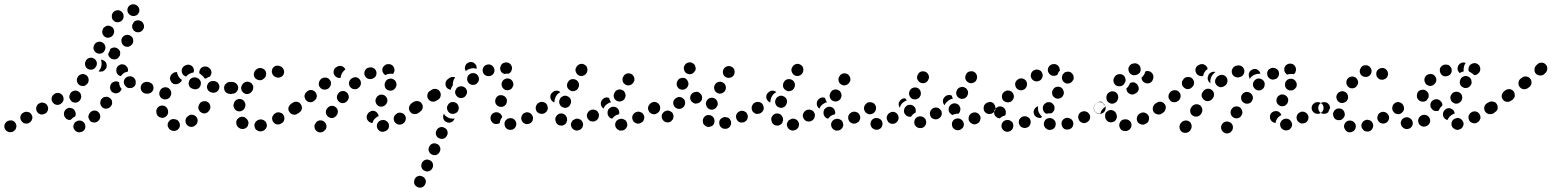

<svg xmlns="http://www.w3.org/2000/svg" viewBox="-47 -582 7257 898"><path d="M352 6Q352 1 349 -4Q347 -9 342 -12Q338 -16 333 -17Q328 -19 322 -18Q322 -18 322 -18Q317 -18 312 -15Q307 -13 303 -9Q300 -5 298 0Q296 6 296 11Q297 22 306 30Q314 37 326 37Q327 37 328 36Q340 35 347 26Q354 17 352 6ZM28 17Q30 12 30 6Q29 1 27 -4Q22 -14 11 -18Q0 -21 -10 -16H-11Q-22 -10 -25 0Q-29 11 -24 21Q-21 26 -17 30Q-13 33 -8 35Q-2 37 3 36Q9 36 13 34L15 33Q19 30 23 26Q27 22 28 17ZM101 -45Q98 -50 94 -54Q90 -57 84 -58Q79 -60 74 -59Q68 -59 64 -56L62 -55Q52 -50 49 -39Q46 -28 52 -18Q55 -13 59 -10Q63 -6 68 -5Q74 -3 79 -4Q85 -5 89 -7L90 -8Q100 -14 103 -24Q107 -35 101 -45ZM422 -37Q422 -43 420 -48Q418 -53 414 -57Q406 -65 395 -65Q384 -65 376 -57L375 -56Q371 -52 369 -47Q367 -42 366 -37Q366 -31 369 -26Q371 -21 374 -17Q382 -9 394 -9Q405 -9 413 -17L414 -18Q418 -22 420 -27Q422 -32 422 -37ZM252 -52V-54Q253 -59 256 -64Q258 -68 263 -72Q267 -75 272 -77Q278 -78 283 -77Q294 -76 301 -67Q308 -58 307 -46V-45Q306 -43 306 -41Q305 -39 304 -37Q303 -36 302 -36Q293 -32 286 -24Q285 -23 284 -22Q282 -21 280 -21Q278 -21 276 -21Q264 -23 258 -32Q251 -41 252 -52ZM174 -89Q171 -94 167 -97Q162 -100 157 -101Q152 -103 146 -102Q141 -101 136 -98H135Q126 -92 123 -81Q120 -70 126 -60Q132 -50 143 -47Q154 -45 164 -51H165Q175 -57 177 -68Q180 -79 174 -89ZM477 -106Q477 -112 474 -116Q471 -121 466 -124Q457 -131 446 -129Q435 -128 428 -119L427 -118Q424 -113 423 -108Q421 -102 422 -97Q423 -92 426 -87Q429 -82 433 -79Q442 -72 453 -74Q465 -76 471 -85L472 -86Q476 -90 477 -96Q478 -101 477 -106ZM246 -135Q243 -140 238 -143Q234 -146 228 -147Q223 -148 218 -147Q212 -146 208 -143L207 -142Q197 -136 195 -125Q192 -114 199 -104Q205 -95 216 -92Q227 -90 237 -96L238 -97Q247 -103 250 -114Q252 -125 246 -135ZM280 -119Q282 -114 286 -110Q289 -106 294 -104Q305 -100 316 -104Q326 -109 330 -119L331 -120Q333 -125 333 -131Q333 -136 331 -141Q329 -146 325 -150Q321 -154 316 -156Q305 -161 295 -156Q284 -152 280 -141V-140Q277 -135 277 -130Q277 -124 280 -119ZM659 -151Q663 -155 665 -160Q667 -165 667 -171Q667 -182 659 -190Q651 -198 640 -199H639Q633 -199 628 -197Q623 -195 619 -191Q615 -187 613 -182Q611 -177 611 -171Q611 -160 619 -152Q627 -144 638 -144H639Q645 -143 650 -145Q655 -148 659 -151ZM522 -166Q517 -171 514 -178Q510 -187 510 -197Q510 -197 510 -198Q510 -198 509 -198Q509 -198 508 -198Q498 -204 487 -200Q477 -197 471 -187V-186Q468 -181 468 -175Q467 -170 469 -165Q470 -160 474 -155Q477 -151 482 -149Q492 -143 503 -147Q514 -150 519 -160L520 -161Q520 -162 521 -163Q521 -164 522 -166ZM581 -178Q585 -182 587 -187Q588 -192 588 -198Q588 -203 586 -208Q584 -213 580 -217Q579 -217 579 -218Q571 -226 560 -225Q548 -225 540 -217Q532 -209 532 -198Q533 -186 541 -178Q541 -178 542 -177Q550 -169 562 -170Q573 -170 581 -178ZM328 -182Q333 -180 338 -180Q344 -179 349 -181Q354 -183 358 -187Q362 -190 365 -195V-196Q370 -207 366 -217Q363 -228 352 -233Q347 -235 342 -236Q337 -236 331 -234Q326 -232 322 -229Q318 -225 316 -220L315 -219Q310 -209 314 -198Q318 -187 328 -182ZM497 -255V-256Q497 -262 500 -266Q502 -271 507 -275Q511 -278 516 -280Q521 -282 527 -281Q538 -280 545 -271Q553 -263 552 -251L551 -250Q551 -249 551 -249Q551 -248 551 -247Q545 -246 539 -244Q531 -240 524 -233Q521 -229 518 -226Q508 -228 502 -236Q496 -245 497 -255ZM443 -255 442 -254Q438 -250 433 -248Q428 -247 422 -247Q420 -247 418 -247Q416 -248 414 -249Q419 -254 422 -260L423 -261Q427 -270 428 -279Q429 -290 426 -300Q426 -301 425 -303Q431 -303 436 -300Q441 -298 445 -294Q453 -285 452 -274Q452 -262 443 -255ZM365 -259Q376 -254 386 -257Q397 -261 402 -271L403 -272Q408 -282 405 -293Q401 -304 391 -309Q381 -314 370 -311Q359 -307 354 -297V-296Q348 -286 352 -275Q355 -264 365 -259ZM515 -331Q516 -337 514 -342Q512 -347 508 -351Q500 -359 489 -360Q478 -360 469 -353L468 -352Q468 -352 468 -352Q468 -351 468 -351Q466 -343 462 -336V-335Q461 -333 459 -331Q460 -326 461 -321Q463 -317 467 -313Q474 -305 486 -304Q497 -304 506 -311V-312Q510 -316 513 -321Q515 -326 515 -331ZM405 -334Q415 -329 426 -332Q437 -335 442 -345L443 -347Q448 -357 445 -367Q442 -378 431 -384Q421 -389 411 -386Q400 -383 394 -373V-372Q388 -361 391 -351Q395 -340 405 -334ZM576 -392Q576 -398 574 -403Q572 -408 568 -411Q560 -419 548 -419Q537 -419 529 -411L528 -410Q524 -406 522 -401Q520 -396 521 -390Q521 -385 523 -380Q525 -375 529 -371Q537 -363 549 -363Q560 -363 568 -372L569 -373Q573 -377 575 -382Q577 -387 576 -392ZM445 -409Q455 -403 466 -407Q477 -410 483 -420V-421Q489 -431 486 -442Q483 -453 473 -458Q463 -464 452 -461Q441 -457 435 -448V-446Q429 -436 432 -426Q435 -415 445 -409ZM609 -485Q604 -487 599 -487Q593 -487 588 -485Q583 -483 579 -479Q576 -475 574 -470L573 -469Q569 -458 573 -448Q578 -437 588 -433Q593 -431 599 -431Q604 -431 609 -433Q614 -435 618 -439Q622 -443 624 -448L625 -449Q629 -460 624 -470Q620 -481 609 -485ZM485 -485Q493 -477 505 -478Q516 -479 524 -487L525 -488Q532 -497 531 -508Q531 -519 522 -527Q514 -535 502 -534Q491 -533 483 -525L482 -524Q475 -515 476 -504Q476 -492 485 -485ZM552 -548Q549 -543 549 -538Q548 -532 550 -527Q551 -522 555 -518Q558 -513 563 -511Q563 -511 563 -511Q573 -505 584 -508Q595 -510 601 -520Q607 -530 604 -541Q601 -552 591 -558Q590 -558 589 -559Q579 -564 569 -561Q558 -558 552 -548Z M794 9Q795 3 794 -2Q793 -7 790 -12Q787 -17 783 -20Q778 -23 773 -24Q772 -24 771 -24Q766 -26 761 -25Q755 -24 751 -22Q746 -19 743 -14Q739 -10 738 -5Q735 6 741 16Q747 26 758 29Q759 29 761 30Q772 32 782 26Q791 20 794 9ZM873 -33Q870 -38 865 -41Q860 -44 855 -45Q850 -46 844 -45Q839 -44 835 -41Q834 -40 833 -39Q828 -36 825 -32Q822 -27 821 -22Q820 -17 821 -11Q822 -6 825 -1Q831 8 842 11Q853 13 863 7Q864 6 865 5Q875 -1 877 -13Q879 -24 873 -33ZM696 -36Q700 -33 705 -32Q711 -30 716 -31Q727 -33 734 -42Q741 -51 739 -63Q739 -63 739 -64Q737 -76 728 -83Q719 -90 708 -88Q697 -87 690 -78Q683 -69 684 -58Q684 -56 685 -54Q685 -49 688 -44Q691 -39 696 -36ZM924 -105Q919 -108 914 -109Q908 -109 903 -108Q898 -107 893 -104Q889 -101 886 -96L885 -94Q882 -89 881 -84Q880 -78 881 -73Q883 -68 886 -63Q889 -59 894 -56Q903 -50 914 -52Q925 -55 931 -65L933 -67Q939 -77 936 -88Q934 -99 924 -105ZM700 -134Q702 -129 706 -125Q710 -121 715 -119Q720 -117 725 -117Q731 -117 736 -119Q741 -121 745 -124Q748 -128 751 -133L752 -136Q756 -146 752 -157Q748 -167 737 -172Q732 -174 727 -174Q721 -174 716 -172Q711 -170 707 -166Q703 -162 701 -157L700 -155Q698 -150 698 -144Q698 -139 700 -134ZM663 -152Q667 -156 669 -161Q671 -166 671 -171Q671 -177 669 -182Q667 -187 663 -191Q659 -194 654 -196Q649 -199 644 -199L641 -198Q629 -198 621 -190Q613 -182 614 -171Q614 -159 622 -151Q630 -143 641 -144H644Q649 -144 654 -146Q659 -148 663 -152ZM1067 -171Q1067 -182 1059 -190Q1051 -198 1039 -199H1037Q1025 -199 1017 -191Q1009 -183 1009 -171Q1009 -160 1017 -152Q1025 -144 1036 -144H1039Q1050 -143 1058 -151Q1066 -159 1067 -171ZM969 -154Q973 -158 976 -163Q978 -167 979 -173Q980 -184 973 -193Q966 -202 954 -203H952Q946 -204 941 -202Q936 -201 931 -197Q927 -194 925 -189Q922 -184 921 -179Q920 -168 927 -159Q935 -150 946 -149L948 -148Q954 -148 959 -149Q964 -151 969 -154ZM891 -183Q895 -194 890 -204Q885 -214 874 -218L871 -219Q861 -222 850 -217Q840 -212 837 -201Q833 -190 838 -180Q843 -170 854 -167L857 -166Q867 -162 878 -167Q888 -172 891 -183ZM748 -216Q748 -211 750 -206Q752 -201 755 -197Q759 -193 764 -190Q769 -188 774 -188Q780 -188 785 -190Q790 -191 794 -195L796 -197Q799 -199 801 -202Q802 -205 804 -208Q796 -213 790 -221Q785 -229 782 -238Q781 -241 781 -244Q780 -244 780 -245Q779 -245 779 -245Q773 -245 768 -243Q763 -241 759 -237L757 -236Q753 -232 751 -227Q748 -222 748 -216ZM910 -215Q905 -224 897 -230Q892 -235 886 -238Q884 -244 886 -251Q888 -257 892 -262Q900 -271 911 -271Q923 -272 931 -264Q932 -263 934 -262Q938 -258 940 -253Q942 -248 942 -242Q942 -237 940 -233Q938 -228 935 -224Q925 -221 917 -215Q917 -215 917 -215Q916 -215 916 -215Q915 -215 914 -215Q913 -215 912 -215Q911 -215 910 -215ZM814 -273Q816 -274 818 -275Q828 -281 839 -279Q850 -276 856 -267Q859 -261 860 -255Q861 -249 858 -243Q849 -242 840 -237Q831 -233 824 -225Q824 -224 824 -224Q819 -225 815 -228Q811 -230 808 -234Q802 -243 803 -255Q805 -266 814 -273Z M1197 18Q1200 14 1201 8Q1202 3 1200 -2Q1198 -13 1188 -19Q1178 -25 1167 -23L1164 -22Q1159 -21 1154 -17Q1150 -14 1147 -9Q1144 -5 1143 1Q1142 6 1144 11Q1146 23 1156 28Q1166 34 1177 32L1180 31Q1185 30 1190 26Q1194 23 1197 18ZM1110 10Q1113 6 1114 0Q1116 -5 1115 -10Q1114 -16 1111 -20Q1109 -25 1104 -28Q1104 -29 1103 -29Q1099 -33 1094 -35Q1089 -36 1083 -36Q1078 -35 1073 -33Q1068 -30 1064 -26Q1057 -18 1058 -6Q1059 5 1067 13Q1069 14 1071 16Q1080 23 1092 21Q1103 19 1110 10ZM1282 -21Q1284 -26 1283 -31Q1283 -37 1280 -42Q1275 -52 1264 -55Q1254 -59 1243 -54L1241 -52Q1236 -50 1232 -45Q1229 -41 1227 -36Q1225 -31 1226 -25Q1226 -20 1229 -15Q1234 -5 1245 -1Q1256 2 1266 -3L1269 -5Q1273 -7 1277 -11Q1281 -15 1282 -21ZM1355 -91Q1352 -95 1347 -98Q1343 -101 1337 -102Q1332 -103 1326 -102Q1321 -101 1317 -98L1314 -96Q1305 -89 1302 -78Q1300 -67 1307 -58Q1310 -53 1315 -50Q1319 -47 1325 -46Q1330 -45 1335 -46Q1341 -47 1345 -51L1348 -52Q1357 -59 1359 -70Q1361 -81 1355 -91ZM1065 -62Q1076 -59 1086 -65Q1096 -70 1099 -81L1100 -84Q1103 -95 1097 -105Q1092 -115 1081 -118Q1076 -120 1070 -119Q1065 -118 1060 -116Q1055 -113 1052 -109Q1048 -104 1047 -99L1046 -96Q1043 -85 1049 -75Q1054 -65 1065 -62ZM1082 -163Q1083 -157 1087 -153Q1090 -149 1095 -146Q1104 -140 1115 -143Q1126 -146 1132 -156L1134 -159Q1137 -163 1137 -169Q1138 -174 1137 -180Q1135 -185 1132 -189Q1129 -194 1124 -196Q1114 -202 1103 -199Q1092 -196 1086 -186L1085 -184Q1082 -179 1081 -173Q1080 -168 1082 -163ZM1014 -147Q1017 -145 1021 -144Q1024 -143 1028 -143Q1029 -142 1031 -142Q1036 -142 1041 -145Q1046 -147 1050 -151Q1054 -154 1056 -159Q1058 -165 1058 -170Q1058 -179 1053 -186Q1048 -193 1039 -196Q1036 -197 1034 -198Q1031 -199 1028 -199Q1017 -198 1009 -190Q1001 -182 1001 -171Q1001 -167 1002 -163Q1003 -158 1007 -153Q1010 -149 1014 -147ZM1144 -220Q1147 -215 1152 -212Q1156 -209 1162 -208Q1167 -206 1173 -207Q1178 -208 1183 -211Q1184 -212 1185 -213Q1195 -219 1197 -230Q1200 -241 1194 -251Q1188 -260 1177 -263Q1165 -266 1156 -260Q1154 -259 1153 -258Q1143 -251 1141 -240Q1138 -229 1144 -220ZM1227 -260Q1222 -249 1226 -239Q1229 -228 1240 -223Q1240 -222 1241 -222Q1251 -217 1262 -220Q1273 -223 1279 -233Q1281 -238 1282 -243Q1282 -249 1281 -254Q1279 -259 1276 -263Q1272 -268 1268 -270Q1266 -271 1264 -272Q1253 -277 1243 -274Q1232 -270 1227 -260Z M1469 -13Q1461 -20 1449 -19Q1438 -18 1431 -9L1430 -7Q1422 2 1424 13Q1425 24 1434 31Q1443 39 1454 37Q1465 36 1472 27L1474 26Q1481 17 1480 6Q1478 -6 1469 -13ZM1768 22Q1771 17 1772 12Q1773 7 1772 1Q1770 -10 1760 -16Q1751 -23 1739 -20H1738Q1732 -19 1728 -16Q1723 -13 1720 -8Q1717 -4 1716 2Q1715 7 1716 12Q1718 23 1728 30Q1737 36 1748 34L1750 33Q1756 32 1760 29Q1765 26 1768 22ZM1850 -21Q1852 -27 1851 -32Q1850 -37 1847 -42Q1844 -47 1840 -50Q1835 -53 1830 -54Q1825 -56 1819 -55Q1814 -54 1809 -51L1808 -50Q1798 -44 1795 -33Q1793 -22 1798 -13Q1804 -3 1815 0Q1826 3 1836 -3L1838 -4Q1843 -7 1846 -12Q1849 -16 1850 -21ZM1670 -45 1671 -46Q1673 -51 1677 -55Q1681 -59 1686 -61Q1691 -64 1696 -64Q1702 -64 1707 -62Q1714 -59 1718 -53Q1723 -47 1724 -39Q1720 -38 1716 -35Q1707 -29 1701 -21Q1697 -14 1695 -7Q1692 -7 1690 -7Q1688 -8 1686 -9Q1675 -13 1670 -24Q1666 -34 1670 -45ZM1523 -81Q1514 -88 1502 -87Q1491 -85 1484 -76L1483 -75Q1476 -66 1477 -54Q1479 -43 1488 -36Q1497 -29 1508 -30Q1519 -32 1526 -41L1527 -42Q1534 -51 1533 -63Q1532 -74 1523 -81ZM1917 -93Q1914 -97 1909 -100Q1905 -103 1899 -104Q1894 -105 1889 -104Q1883 -102 1879 -99L1877 -98Q1868 -91 1866 -80Q1864 -69 1871 -60Q1874 -55 1879 -52Q1883 -49 1889 -49Q1894 -48 1899 -49Q1905 -50 1909 -53L1911 -54Q1920 -61 1922 -72Q1924 -83 1917 -93ZM1365 -74Q1366 -79 1364 -85Q1363 -90 1360 -94Q1354 -104 1342 -106Q1331 -108 1322 -101L1319 -100Q1310 -93 1308 -82Q1306 -71 1312 -61Q1319 -52 1330 -50Q1341 -48 1351 -54L1353 -56Q1358 -59 1361 -64Q1364 -69 1365 -74ZM1722 -87Q1732 -81 1743 -84Q1754 -87 1760 -97L1761 -98Q1767 -108 1764 -119Q1761 -130 1751 -136Q1746 -139 1741 -139Q1736 -140 1730 -139Q1725 -137 1721 -134Q1716 -131 1714 -126L1713 -124Q1707 -115 1710 -104Q1713 -93 1722 -87ZM1573 -151Q1564 -158 1553 -156Q1541 -154 1535 -145L1534 -143Q1527 -134 1529 -123Q1531 -112 1540 -105Q1549 -98 1560 -100Q1571 -102 1578 -111L1579 -113Q1586 -122 1584 -133Q1582 -144 1573 -151ZM1435 -131Q1435 -137 1433 -142Q1432 -147 1428 -151Q1421 -160 1409 -161Q1398 -162 1389 -154L1387 -152Q1383 -149 1380 -144Q1378 -139 1377 -134Q1377 -128 1379 -123Q1380 -118 1384 -114Q1391 -105 1403 -104Q1414 -103 1423 -111L1425 -113Q1429 -116 1432 -121Q1434 -126 1435 -131ZM1766 -161Q1776 -156 1787 -159Q1798 -163 1804 -173V-174Q1810 -184 1806 -195Q1803 -206 1793 -211Q1783 -217 1772 -213Q1761 -210 1756 -200L1755 -198Q1750 -188 1753 -177Q1756 -166 1766 -161ZM1494 -210Q1487 -219 1475 -219Q1464 -220 1455 -213L1453 -211Q1445 -203 1444 -192Q1443 -180 1451 -172Q1458 -163 1470 -163Q1481 -162 1490 -169L1492 -171Q1500 -179 1501 -190Q1502 -202 1494 -210ZM1634 -212Q1631 -216 1626 -218Q1621 -221 1615 -221Q1610 -221 1605 -219Q1600 -217 1596 -214L1594 -212Q1586 -205 1585 -193Q1585 -182 1592 -174Q1596 -170 1601 -167Q1606 -165 1611 -165Q1617 -164 1622 -166Q1627 -168 1631 -172L1632 -173Q1641 -181 1641 -192Q1642 -203 1634 -212ZM1712 -250Q1710 -256 1706 -259Q1702 -263 1697 -265Q1692 -267 1686 -267Q1681 -267 1676 -265H1674Q1669 -263 1665 -259Q1661 -255 1659 -250Q1657 -245 1657 -239Q1657 -234 1659 -229Q1661 -224 1665 -220Q1669 -216 1674 -214Q1679 -212 1684 -212Q1690 -212 1695 -214L1697 -215Q1707 -219 1712 -229Q1716 -240 1712 -250ZM1568 -257Q1569 -257 1569 -257Q1568 -258 1568 -259Q1568 -259 1567 -260Q1561 -270 1550 -273Q1539 -276 1530 -270Q1528 -269 1526 -268Q1517 -263 1514 -252Q1511 -240 1517 -231Q1522 -223 1529 -220Q1537 -216 1546 -218Q1546 -221 1547 -224Q1547 -224 1547 -225Q1549 -234 1554 -242Q1560 -251 1568 -257ZM1741 -258Q1743 -269 1752 -276Q1760 -283 1772 -282Q1773 -282 1775 -282Q1786 -280 1793 -271Q1799 -261 1798 -250Q1797 -246 1795 -243Q1794 -239 1791 -236Q1788 -237 1786 -237Q1775 -238 1765 -235Q1760 -233 1755 -231Q1753 -232 1751 -234Q1749 -235 1747 -238Q1744 -242 1742 -247Q1741 -252 1741 -258Z M1891 278Q1893 283 1897 287Q1901 291 1906 293Q1916 298 1927 294Q1937 290 1942 279Q1944 274 1945 269Q1945 263 1943 258Q1941 253 1937 249Q1933 245 1928 243Q1923 241 1918 240Q1912 240 1907 242Q1902 244 1898 248Q1894 252 1892 257Q1890 262 1890 267Q1889 273 1891 278ZM1940 217Q1945 220 1950 220Q1956 220 1961 218Q1966 216 1970 212Q1974 208 1976 203Q1981 193 1977 182Q1973 171 1962 167Q1957 165 1952 164Q1946 164 1941 166Q1936 168 1932 172Q1928 176 1926 181Q1921 191 1925 202Q1929 213 1940 217ZM1959 126Q1961 131 1965 135Q1969 139 1974 141Q1984 146 1995 142Q2005 138 2010 127Q2015 117 2011 106Q2007 95 1996 91Q1986 86 1975 90Q1965 94 1960 105Q1958 110 1957 115Q1957 121 1959 126ZM2008 65Q2018 70 2029 66Q2039 62 2044 51Q2049 41 2045 30Q2041 19 2030 15Q2025 12 2020 12Q2014 12 2009 14Q2004 16 2000 20Q1996 24 1994 29Q1989 39 1993 50Q1997 61 2008 65ZM2362 15Q2365 11 2367 5Q2368 0 2368 -5Q2366 -17 2357 -24Q2348 -31 2337 -29Q2331 -29 2326 -26Q2322 -23 2318 -19Q2315 -15 2313 -9Q2312 -4 2313 1Q2314 13 2323 20Q2332 27 2343 25H2344Q2349 25 2354 22Q2359 19 2362 15ZM2442 -43Q2436 -53 2425 -56Q2414 -59 2405 -53H2404Q2399 -50 2396 -45Q2393 -41 2392 -36Q2390 -30 2391 -25Q2392 -20 2395 -15Q2397 -10 2402 -7Q2406 -4 2412 -2Q2417 -1 2422 -2Q2428 -3 2432 -5L2433 -6Q2443 -11 2445 -22Q2448 -34 2442 -43ZM2247 -29Q2247 -35 2249 -40Q2251 -45 2255 -49Q2259 -53 2264 -55Q2269 -57 2275 -57Q2285 -57 2292 -51Q2300 -44 2302 -34Q2301 -34 2301 -33Q2294 -25 2292 -15Q2291 -10 2290 -6Q2287 -4 2283 -3Q2279 -2 2275 -2Q2264 -1 2256 -9Q2248 -17 2247 -29ZM2042 -11Q2052 -6 2063 -10Q2073 -14 2078 -25Q2078 -26 2079 -26Q2079 -27 2079 -28Q2075 -27 2071 -27Q2062 -27 2053 -30Q2044 -34 2037 -40Q2032 -45 2029 -50Q2029 -49 2028 -49Q2028 -48 2028 -48V-47Q2023 -37 2027 -26Q2031 -15 2042 -11ZM2514 -72Q2515 -78 2514 -83Q2513 -88 2509 -93Q2503 -102 2492 -104Q2480 -106 2471 -99Q2466 -96 2463 -91Q2460 -87 2460 -81Q2459 -76 2460 -71Q2461 -65 2464 -61Q2471 -52 2482 -50Q2493 -48 2502 -54L2503 -55Q2507 -58 2510 -62Q2513 -67 2514 -72ZM1925 -98Q1922 -103 1918 -106Q1913 -108 1908 -109Q1902 -110 1897 -109Q1892 -108 1887 -105L1879 -100Q1870 -93 1868 -82Q1866 -71 1872 -61Q1876 -57 1880 -54Q1885 -51 1890 -50Q1895 -49 1901 -50Q1906 -51 1911 -54L1918 -60Q1928 -66 1930 -78Q1932 -89 1925 -98ZM2081 -103Q2070 -107 2060 -103Q2050 -98 2046 -87H2045Q2043 -82 2044 -76Q2044 -71 2046 -66Q2048 -61 2052 -57Q2056 -53 2061 -51Q2072 -47 2082 -52Q2093 -56 2097 -67V-68Q2101 -78 2096 -89Q2092 -99 2081 -103ZM2286 -84Q2291 -82 2297 -82Q2302 -82 2307 -84Q2312 -86 2316 -90Q2320 -94 2322 -99V-100Q2326 -110 2322 -121Q2317 -131 2306 -135Q2301 -137 2296 -137Q2290 -137 2285 -135Q2280 -133 2277 -129Q2273 -125 2271 -120V-119Q2267 -109 2271 -98Q2276 -88 2286 -84ZM2010 -154Q2004 -164 1992 -166Q1981 -168 1972 -162L1964 -157Q1954 -151 1952 -139Q1950 -128 1956 -119Q1959 -114 1964 -111Q1968 -108 1973 -107Q1979 -106 1984 -107Q1990 -108 1994 -111L2002 -116Q2012 -122 2014 -134Q2016 -145 2010 -154ZM2125 -174Q2116 -180 2105 -178Q2093 -176 2087 -167V-166Q2080 -157 2082 -146Q2085 -135 2094 -128Q2098 -125 2104 -124Q2109 -123 2115 -124Q2120 -125 2125 -128Q2129 -131 2132 -135V-136Q2139 -145 2137 -156Q2135 -168 2125 -174ZM2318 -161Q2328 -158 2339 -163Q2349 -168 2352 -179H2353Q2356 -190 2351 -200Q2346 -210 2335 -214Q2324 -217 2314 -212Q2304 -207 2300 -196Q2297 -185 2302 -175Q2307 -165 2318 -161ZM2068 -179Q2070 -181 2071 -183Q2071 -187 2071 -190Q2071 -200 2075 -208V-209Q2078 -215 2082 -220Q2076 -223 2069 -222Q2062 -222 2056 -218L2048 -212Q2039 -206 2037 -195Q2035 -184 2041 -174Q2044 -169 2050 -166Q2055 -163 2061 -162Q2063 -171 2068 -179ZM2183 -191V-192Q2192 -199 2193 -210Q2194 -221 2187 -230Q2180 -239 2168 -240Q2157 -241 2148 -234Q2139 -227 2138 -215Q2137 -204 2144 -195Q2151 -186 2163 -185Q2174 -184 2183 -191ZM2264 -262Q2260 -273 2250 -278Q2240 -283 2229 -279Q2218 -276 2213 -265Q2208 -255 2212 -244Q2213 -239 2217 -235Q2220 -231 2225 -229Q2230 -226 2236 -226Q2241 -225 2246 -227H2247Q2258 -231 2263 -241Q2268 -251 2264 -262ZM2311 -236V-237Q2300 -240 2295 -250Q2290 -261 2294 -271Q2297 -282 2307 -287Q2318 -292 2328 -289H2329Q2340 -285 2345 -275Q2350 -265 2346 -254Q2344 -248 2341 -244Q2337 -240 2331 -237Q2327 -238 2324 -238Q2318 -237 2313 -236Q2313 -236 2312 -236Q2312 -236 2311 -236ZM2130 -275V-276Q2135 -286 2145 -290Q2156 -294 2166 -290Q2171 -287 2175 -283Q2179 -279 2181 -274Q2182 -271 2182 -267Q2183 -264 2182 -260Q2177 -262 2171 -263Q2160 -264 2150 -260Q2141 -258 2134 -252V-251Q2133 -250 2132 -249Q2128 -255 2127 -262Q2127 -269 2130 -275Z M2886 -5Q2885 -11 2882 -15Q2879 -20 2874 -22Q2869 -25 2864 -26Q2859 -27 2853 -26L2851 -25Q2840 -23 2834 -13Q2828 -3 2831 8Q2832 13 2836 18Q2839 22 2844 25Q2848 28 2854 29Q2859 29 2864 28H2866Q2877 25 2883 15Q2889 6 2886 -5ZM2677 14Q2679 9 2680 3Q2681 -2 2679 -7Q2676 -18 2665 -24Q2655 -29 2645 -26L2643 -25Q2638 -23 2633 -20Q2629 -17 2627 -12Q2624 -7 2623 -1Q2623 4 2625 9Q2628 20 2638 25Q2648 31 2659 27H2661Q2666 25 2670 22Q2674 18 2677 14ZM2564 2Q2560 -1 2556 -5Q2553 -10 2552 -15Q2551 -16 2551 -18Q2548 -29 2555 -39Q2561 -48 2572 -51Q2583 -53 2593 -47Q2602 -40 2605 -29Q2605 -29 2605 -29Q2605 -27 2605 -24Q2606 -22 2606 -20Q2603 -14 2602 -8Q2599 -3 2595 0Q2590 3 2585 5Q2580 6 2574 5Q2569 5 2564 2ZM2963 -45Q2961 -50 2957 -53Q2953 -57 2947 -58Q2942 -60 2937 -60Q2931 -59 2926 -57L2925 -56Q2915 -51 2911 -40Q2908 -29 2913 -19Q2915 -14 2920 -10Q2924 -7 2929 -5Q2934 -3 2940 -4Q2945 -4 2950 -7L2952 -8Q2962 -13 2965 -24Q2969 -35 2963 -45ZM2754 -38Q2755 -44 2754 -49Q2752 -54 2749 -59Q2742 -68 2731 -69Q2719 -71 2710 -64L2709 -63Q2704 -60 2702 -55Q2699 -50 2698 -45Q2697 -39 2699 -34Q2700 -29 2704 -24Q2711 -15 2722 -14Q2733 -12 2742 -19L2744 -20Q2748 -24 2751 -28Q2753 -33 2754 -38ZM2799 -39Q2796 -43 2795 -49Q2794 -54 2795 -59V-61Q2797 -72 2807 -78Q2817 -85 2828 -82Q2833 -81 2838 -78Q2842 -75 2845 -70Q2848 -66 2849 -60Q2850 -55 2849 -50V-48Q2849 -48 2849 -48Q2849 -48 2849 -48Q2848 -48 2848 -48L2846 -47Q2837 -45 2829 -40Q2822 -34 2816 -27Q2816 -27 2816 -27Q2816 -27 2816 -27Q2811 -28 2806 -31Q2802 -34 2799 -39ZM3036 -92Q3029 -101 3018 -103Q3007 -105 2997 -99L2996 -98Q2991 -95 2988 -90Q2985 -85 2984 -80Q2983 -75 2985 -69Q2986 -64 2989 -60Q2992 -55 2997 -52Q3001 -49 3007 -48Q3012 -47 3017 -48Q3023 -49 3027 -53L3029 -54Q3038 -60 3040 -71Q3042 -83 3036 -92ZM2515 -73Q2516 -78 2514 -84Q2513 -89 2510 -94Q2504 -103 2492 -105Q2481 -107 2472 -101L2470 -100Q2466 -97 2463 -92Q2460 -87 2459 -82Q2458 -77 2459 -71Q2460 -66 2463 -61Q2470 -52 2481 -50Q2492 -48 2502 -54L2503 -55Q2508 -58 2511 -63Q2514 -68 2515 -73ZM2763 -98Q2763 -103 2765 -108Q2767 -113 2771 -117L2773 -119Q2778 -124 2786 -126Q2794 -127 2802 -124Q2802 -121 2804 -117Q2806 -110 2811 -104Q2802 -102 2795 -97Q2786 -92 2780 -83Q2778 -79 2776 -74Q2774 -75 2773 -76Q2772 -77 2771 -78Q2767 -82 2765 -87Q2763 -92 2763 -98ZM2586 -80Q2596 -75 2607 -80Q2617 -84 2621 -95L2622 -97Q2624 -102 2624 -107Q2624 -113 2622 -118Q2620 -123 2616 -126Q2612 -130 2607 -132Q2596 -137 2586 -132Q2575 -128 2571 -117L2570 -115Q2566 -105 2571 -94Q2575 -84 2586 -80ZM2574 -151Q2566 -158 2556 -158Q2546 -158 2538 -151L2537 -150Q2528 -143 2527 -132Q2526 -120 2533 -112Q2536 -109 2539 -106Q2542 -104 2546 -103Q2546 -104 2546 -105Q2546 -115 2550 -124V-125Q2554 -134 2560 -141Q2566 -147 2574 -151ZM2839 -110Q2849 -105 2860 -109Q2871 -113 2876 -123V-125Q2879 -130 2879 -135Q2879 -140 2877 -146Q2875 -151 2872 -155Q2868 -159 2863 -161Q2853 -166 2842 -162Q2831 -158 2827 -148L2826 -146Q2821 -136 2825 -125Q2829 -114 2839 -110ZM2620 -159Q2630 -153 2641 -157Q2652 -160 2657 -170L2658 -172Q2663 -182 2660 -193Q2656 -204 2646 -209Q2636 -214 2625 -211Q2614 -208 2609 -197L2608 -196Q2603 -186 2606 -175Q2610 -164 2620 -159ZM2865 -206Q2865 -200 2868 -196Q2871 -191 2876 -188Q2885 -181 2896 -183Q2907 -185 2914 -194L2915 -195Q2918 -200 2920 -205Q2921 -210 2920 -216Q2919 -221 2916 -226Q2913 -231 2909 -234Q2900 -240 2889 -239Q2877 -237 2871 -228L2870 -226Q2866 -222 2865 -216Q2864 -211 2865 -206ZM2689 -278Q2680 -285 2669 -283Q2658 -281 2651 -272L2650 -270Q2647 -266 2645 -261Q2644 -255 2645 -250Q2646 -245 2649 -240Q2652 -235 2656 -232Q2665 -225 2677 -227Q2688 -229 2695 -238L2696 -240Q2702 -249 2700 -260Q2699 -272 2689 -278Z M3372 -14Q3370 -19 3367 -24Q3364 -28 3359 -31Q3354 -33 3349 -34Q3343 -35 3338 -34L3337 -33Q3326 -30 3320 -21Q3315 -11 3318 0Q3319 6 3322 10Q3326 14 3330 17Q3335 20 3340 20Q3346 21 3351 20H3352Q3363 17 3369 7Q3374 -3 3372 -14ZM3258 10Q3253 8 3249 4Q3245 1 3242 -4Q3242 -5 3242 -6Q3240 -11 3240 -16Q3240 -22 3242 -27Q3244 -32 3248 -36Q3251 -40 3256 -42Q3267 -46 3278 -42Q3288 -38 3293 -27Q3294 -25 3294 -22Q3295 -19 3295 -16Q3295 -14 3295 -13Q3294 -11 3294 -9Q3293 -3 3289 2Q3285 7 3279 9Q3274 11 3268 12Q3263 12 3258 10ZM3448 -48Q3446 -53 3442 -57Q3438 -60 3433 -62Q3428 -64 3422 -64Q3417 -64 3412 -61H3411Q3401 -56 3397 -46Q3393 -35 3398 -25Q3400 -20 3404 -16Q3408 -12 3413 -10Q3419 -8 3424 -9Q3429 -9 3434 -11L3435 -12Q3445 -16 3449 -27Q3453 -38 3448 -48ZM3102 -45Q3101 -50 3098 -54Q3094 -59 3089 -61Q3080 -67 3069 -64Q3058 -61 3052 -51H3051Q3046 -41 3049 -30Q3052 -19 3062 -13Q3066 -10 3072 -10Q3077 -9 3082 -10Q3088 -12 3092 -15Q3096 -19 3099 -23L3100 -24Q3102 -29 3103 -34Q3104 -39 3102 -45ZM3519 -93Q3516 -97 3512 -100Q3507 -103 3502 -104Q3496 -105 3491 -104Q3486 -103 3481 -99Q3471 -92 3469 -81Q3467 -70 3474 -61Q3477 -56 3482 -53Q3486 -50 3492 -49Q3497 -49 3502 -50Q3508 -51 3512 -54L3513 -55Q3522 -61 3524 -72Q3526 -84 3519 -93ZM3041 -76Q3041 -80 3040 -85Q3039 -89 3036 -93Q3030 -102 3018 -105Q3007 -107 2998 -100H2997Q2988 -93 2986 -82Q2984 -71 2990 -61Q2996 -53 3007 -50Q3017 -48 3026 -53Q3027 -56 3029 -59V-60Q3033 -68 3040 -75Q3040 -75 3041 -76ZM3271 -71Q3276 -69 3282 -69Q3287 -69 3292 -71Q3297 -73 3301 -77Q3305 -81 3307 -86H3308Q3312 -97 3308 -107Q3304 -118 3293 -123Q3288 -125 3283 -125Q3277 -125 3272 -123Q3267 -121 3263 -117Q3259 -113 3257 -108Q3252 -97 3257 -87Q3261 -76 3271 -71ZM3153 -117Q3149 -121 3145 -124Q3140 -127 3135 -128Q3129 -129 3124 -128Q3119 -126 3114 -123Q3104 -116 3102 -105Q3100 -94 3107 -84Q3114 -75 3125 -73Q3136 -71 3145 -78H3146Q3155 -85 3157 -96Q3159 -107 3153 -117ZM3209 -98Q3215 -98 3220 -100Q3225 -102 3229 -106Q3232 -109 3235 -114Q3237 -120 3237 -125Q3237 -136 3229 -144Q3221 -153 3209 -153V-152H3208Q3197 -152 3189 -144Q3181 -136 3181 -125Q3181 -119 3183 -114Q3185 -109 3189 -106Q3193 -102 3198 -100Q3203 -97 3208 -97ZM3307 -148Q3312 -145 3317 -144Q3322 -144 3328 -145Q3333 -147 3337 -150Q3342 -153 3344 -158L3345 -159Q3350 -169 3347 -180Q3344 -191 3334 -196Q3329 -199 3324 -200Q3318 -200 3313 -199Q3308 -197 3303 -194Q3299 -190 3297 -186L3296 -185Q3291 -175 3294 -164Q3297 -153 3307 -148ZM3119 -181Q3121 -175 3125 -171Q3128 -167 3133 -165Q3144 -160 3154 -164Q3165 -168 3170 -178V-179Q3173 -184 3173 -189Q3173 -195 3171 -200Q3169 -205 3166 -209Q3162 -213 3157 -216Q3152 -218 3147 -218Q3141 -218 3136 -216Q3131 -215 3127 -211Q3123 -207 3121 -202H3120Q3118 -197 3118 -191Q3117 -186 3119 -181ZM3348 -221Q3353 -218 3359 -218Q3364 -217 3369 -219Q3375 -220 3379 -224Q3383 -227 3386 -232V-233Q3391 -243 3388 -254Q3385 -265 3374 -270Q3364 -275 3354 -272Q3343 -269 3337 -258Q3332 -248 3335 -237Q3338 -226 3348 -221ZM3192 -287Q3182 -293 3171 -289Q3160 -286 3155 -276L3154 -275Q3149 -265 3153 -254Q3156 -243 3166 -238Q3176 -233 3187 -236Q3198 -240 3203 -250H3204Q3209 -260 3205 -271Q3202 -282 3192 -287Z M3896 -5Q3895 -11 3892 -15Q3889 -20 3884 -22Q3879 -25 3874 -26Q3869 -27 3863 -26L3861 -25Q3850 -23 3844 -13Q3838 -3 3841 8Q3842 13 3846 18Q3849 22 3854 25Q3858 28 3864 29Q3869 29 3874 28H3876Q3887 25 3893 15Q3899 6 3896 -5ZM3687 14Q3689 9 3690 3Q3691 -2 3689 -7Q3686 -18 3675 -24Q3665 -29 3655 -26L3653 -25Q3648 -23 3643 -20Q3639 -17 3637 -12Q3634 -7 3633 -1Q3633 4 3635 9Q3638 20 3648 25Q3658 31 3669 27H3671Q3676 25 3680 22Q3684 18 3687 14ZM3574 2Q3570 -1 3566 -5Q3563 -10 3562 -15Q3561 -16 3561 -18Q3558 -29 3565 -39Q3571 -48 3582 -51Q3593 -53 3603 -47Q3612 -40 3615 -29Q3615 -29 3615 -29Q3615 -27 3615 -24Q3616 -22 3616 -20Q3613 -14 3612 -8Q3609 -3 3605 0Q3600 3 3595 5Q3590 6 3584 5Q3579 5 3574 2ZM3973 -45Q3971 -50 3967 -53Q3963 -57 3957 -58Q3952 -60 3947 -60Q3941 -59 3936 -57L3935 -56Q3925 -51 3921 -40Q3918 -29 3923 -19Q3925 -14 3930 -10Q3934 -7 3939 -5Q3944 -3 3950 -4Q3955 -4 3960 -7L3962 -8Q3972 -13 3975 -24Q3979 -35 3973 -45ZM3764 -38Q3765 -44 3764 -49Q3762 -54 3759 -59Q3752 -68 3741 -69Q3729 -71 3720 -64L3719 -63Q3714 -60 3712 -55Q3709 -50 3708 -45Q3707 -39 3709 -34Q3710 -29 3714 -24Q3721 -15 3732 -14Q3743 -12 3752 -19L3754 -20Q3758 -24 3761 -28Q3763 -33 3764 -38ZM3809 -39Q3806 -43 3805 -49Q3804 -54 3805 -59V-61Q3807 -72 3817 -78Q3827 -85 3838 -82Q3843 -81 3848 -78Q3852 -75 3855 -70Q3858 -66 3859 -60Q3860 -55 3859 -50V-48Q3859 -48 3859 -48Q3859 -48 3859 -48Q3858 -48 3858 -48L3856 -47Q3847 -45 3839 -40Q3832 -34 3826 -27Q3826 -27 3826 -27Q3826 -27 3826 -27Q3821 -28 3816 -31Q3812 -34 3809 -39ZM4046 -92Q4039 -101 4028 -103Q4017 -105 4007 -99L4006 -98Q4001 -95 3998 -90Q3995 -85 3994 -80Q3993 -75 3995 -69Q3996 -64 3999 -60Q4002 -55 4007 -52Q4011 -49 4017 -48Q4022 -47 4027 -48Q4033 -49 4037 -53L4039 -54Q4048 -60 4050 -71Q4052 -83 4046 -92ZM3525 -73Q3526 -78 3524 -84Q3523 -89 3520 -94Q3514 -103 3502 -105Q3491 -107 3482 -101L3480 -100Q3476 -97 3473 -92Q3470 -87 3469 -82Q3468 -77 3469 -71Q3470 -66 3473 -61Q3480 -52 3491 -50Q3502 -48 3512 -54L3513 -55Q3518 -58 3521 -63Q3524 -68 3525 -73ZM3773 -98Q3773 -103 3775 -108Q3777 -113 3781 -117L3783 -119Q3788 -124 3796 -126Q3804 -127 3812 -124Q3812 -121 3814 -117Q3816 -110 3821 -104Q3812 -102 3805 -97Q3796 -92 3790 -83Q3788 -79 3786 -74Q3784 -75 3783 -76Q3782 -77 3781 -78Q3777 -82 3775 -87Q3773 -92 3773 -98ZM3596 -80Q3606 -75 3617 -80Q3627 -84 3631 -95L3632 -97Q3634 -102 3634 -107Q3634 -113 3632 -118Q3630 -123 3626 -126Q3622 -130 3617 -132Q3606 -137 3596 -132Q3585 -128 3581 -117L3580 -115Q3576 -105 3581 -94Q3585 -84 3596 -80ZM3584 -151Q3576 -158 3566 -158Q3556 -158 3548 -151L3547 -150Q3538 -143 3537 -132Q3536 -120 3543 -112Q3546 -109 3549 -106Q3552 -104 3556 -103Q3556 -104 3556 -105Q3556 -115 3560 -124V-125Q3564 -134 3570 -141Q3576 -147 3584 -151ZM3849 -110Q3859 -105 3870 -109Q3881 -113 3886 -123V-125Q3889 -130 3889 -135Q3889 -140 3887 -146Q3885 -151 3882 -155Q3878 -159 3873 -161Q3863 -166 3852 -162Q3841 -158 3837 -148L3836 -146Q3831 -136 3835 -125Q3839 -114 3849 -110ZM3630 -159Q3640 -153 3651 -157Q3662 -160 3667 -170L3668 -172Q3673 -182 3670 -193Q3666 -204 3656 -209Q3646 -214 3635 -211Q3624 -208 3619 -197L3618 -196Q3613 -186 3616 -175Q3620 -164 3630 -159ZM3875 -206Q3875 -200 3878 -196Q3881 -191 3886 -188Q3895 -181 3906 -183Q3917 -185 3924 -194L3925 -195Q3928 -200 3930 -205Q3931 -210 3930 -216Q3929 -221 3926 -226Q3923 -231 3919 -234Q3910 -240 3899 -239Q3887 -237 3881 -228L3880 -226Q3876 -222 3875 -216Q3874 -211 3875 -206ZM3699 -278Q3690 -285 3679 -283Q3668 -281 3661 -272L3660 -270Q3657 -266 3655 -261Q3654 -255 3655 -250Q3656 -245 3659 -240Q3662 -235 3666 -232Q3675 -225 3687 -227Q3698 -229 3705 -238L3706 -240Q3712 -249 3710 -260Q3709 -272 3699 -278Z M4461 3Q4462 -2 4460 -7Q4459 -13 4455 -17Q4452 -21 4447 -24Q4443 -27 4437 -28Q4437 -28 4437 -28Q4426 -29 4416 -23Q4407 -16 4405 -5Q4405 1 4406 6Q4407 11 4410 16Q4414 20 4418 23Q4423 26 4428 27Q4429 27 4430 27Q4441 28 4450 21Q4459 15 4461 3ZM4065 22Q4070 20 4074 16Q4077 12 4079 6Q4083 -4 4078 -15Q4073 -25 4062 -28Q4062 -29 4062 -29Q4057 -30 4051 -30Q4046 -30 4041 -28Q4036 -26 4032 -22Q4028 -18 4026 -12Q4022 -2 4027 9Q4032 19 4043 23Q4043 23 4044 24Q4049 25 4055 25Q4060 25 4065 22ZM4285 -13Q4284 -19 4282 -24Q4279 -28 4275 -32Q4270 -35 4265 -37Q4260 -38 4255 -38Q4254 -38 4254 -38Q4249 -37 4244 -35Q4239 -32 4235 -28Q4232 -24 4230 -18Q4229 -13 4229 -8Q4230 4 4239 11Q4248 18 4259 17Q4260 17 4261 17Q4272 16 4279 7Q4286 -2 4285 -13ZM4538 -23Q4540 -28 4539 -33Q4538 -39 4535 -43Q4532 -48 4528 -51Q4523 -54 4518 -56Q4513 -57 4507 -56Q4502 -55 4497 -52H4496Q4487 -46 4484 -35Q4481 -23 4487 -14Q4490 -9 4495 -6Q4499 -3 4504 -1Q4510 0 4515 -1Q4521 -2 4525 -5H4526Q4531 -8 4534 -13Q4537 -17 4538 -23ZM4156 -30Q4156 -35 4154 -41Q4152 -46 4149 -50Q4141 -58 4130 -59Q4118 -59 4110 -51H4109Q4105 -47 4103 -42Q4100 -37 4100 -32Q4100 -26 4102 -21Q4104 -16 4107 -12Q4115 -3 4126 -3Q4138 -2 4146 -10L4147 -11Q4151 -15 4153 -19Q4156 -24 4156 -30ZM4358 -49Q4358 -55 4357 -60Q4355 -65 4351 -69Q4344 -78 4333 -79Q4321 -80 4313 -73L4312 -72Q4308 -69 4305 -64Q4303 -59 4302 -54Q4302 -48 4303 -43Q4305 -38 4308 -33Q4316 -25 4327 -24Q4338 -23 4347 -30L4348 -31Q4352 -34 4355 -39Q4357 -44 4358 -49ZM4181 -65V-67Q4182 -72 4184 -77Q4187 -82 4191 -85Q4195 -89 4200 -91Q4205 -92 4211 -92Q4222 -91 4230 -82Q4237 -74 4236 -62V-61Q4236 -60 4236 -58Q4235 -57 4235 -55Q4235 -55 4234 -55Q4225 -50 4218 -42Q4216 -39 4214 -36Q4212 -36 4210 -36Q4208 -36 4207 -36Q4195 -37 4188 -45Q4180 -54 4181 -65ZM4392 -58Q4390 -63 4390 -69Q4389 -74 4391 -80L4392 -81Q4395 -91 4406 -96Q4416 -101 4427 -97Q4432 -95 4436 -92Q4440 -88 4442 -83Q4445 -78 4445 -73Q4445 -67 4443 -62V-61Q4442 -58 4440 -55Q4438 -53 4436 -50Q4429 -51 4422 -49Q4415 -48 4408 -44Q4408 -44 4408 -44Q4408 -44 4408 -44Q4403 -46 4399 -50Q4395 -54 4392 -58ZM4003 -57Q4007 -53 4012 -51Q4017 -48 4023 -48Q4034 -48 4042 -56Q4050 -64 4050 -76V-77Q4051 -82 4048 -87Q4046 -92 4043 -96Q4039 -100 4034 -102Q4029 -104 4023 -104Q4012 -105 4004 -97Q3996 -89 3996 -77L3995 -76Q3995 -71 3998 -65Q4000 -60 4003 -57ZM4609 -72Q4610 -77 4608 -83Q4607 -88 4604 -93Q4597 -102 4586 -104Q4575 -106 4566 -99L4565 -98Q4560 -95 4557 -91Q4554 -86 4554 -81Q4553 -75 4554 -70Q4555 -65 4558 -60Q4565 -51 4576 -49Q4587 -47 4597 -54Q4602 -57 4605 -62Q4608 -67 4609 -72ZM4162 -110V-111Q4167 -117 4173 -120Q4180 -123 4187 -122Q4190 -117 4194 -112Q4184 -109 4176 -102Q4168 -96 4164 -86Q4162 -82 4161 -78Q4156 -86 4156 -95Q4156 -103 4162 -110ZM4371 -128 4372 -129Q4378 -136 4387 -137Q4396 -139 4404 -135Q4405 -134 4405 -133Q4407 -126 4410 -121Q4403 -120 4396 -116Q4387 -112 4380 -104Q4374 -98 4371 -90Q4363 -98 4363 -109Q4363 -120 4371 -128ZM4221 -119Q4232 -115 4242 -119Q4253 -123 4257 -133L4258 -134Q4262 -145 4258 -156Q4254 -166 4244 -171Q4233 -175 4222 -171Q4212 -167 4207 -156V-155Q4202 -145 4207 -134Q4211 -124 4221 -119ZM4426 -139Q4428 -134 4431 -130Q4435 -125 4440 -123Q4450 -117 4461 -121Q4472 -124 4477 -134V-135Q4480 -140 4481 -145Q4481 -151 4480 -156Q4478 -161 4475 -165Q4471 -170 4466 -172Q4456 -178 4445 -174Q4434 -171 4429 -161V-160Q4426 -155 4425 -150Q4425 -144 4426 -139ZM4257 -196Q4267 -191 4278 -194Q4288 -197 4294 -207V-208Q4297 -213 4298 -218Q4298 -224 4297 -229Q4295 -234 4292 -238Q4288 -243 4284 -245Q4279 -248 4273 -248Q4268 -249 4263 -248Q4257 -246 4253 -243Q4249 -239 4246 -234V-233Q4240 -223 4243 -213Q4247 -202 4257 -196ZM4481 -197Q4485 -194 4491 -193Q4496 -192 4502 -194Q4507 -195 4511 -198Q4516 -201 4519 -206V-207Q4525 -217 4522 -228Q4520 -239 4510 -245Q4505 -248 4500 -249Q4494 -249 4489 -248Q4484 -247 4479 -244Q4475 -240 4472 -236V-235Q4466 -225 4468 -214Q4471 -203 4481 -197Z M4692 10Q4694 -2 4687 -11Q4679 -19 4668 -21H4667Q4662 -21 4657 -20Q4651 -18 4647 -15Q4643 -11 4640 -6Q4638 -2 4637 4Q4636 15 4643 24Q4650 33 4661 34H4662Q4674 35 4682 28Q4691 21 4692 10ZM4888 11Q4890 6 4891 0Q4891 -5 4890 -10Q4888 -16 4884 -20Q4881 -24 4876 -26Q4876 -27 4876 -27Q4871 -29 4865 -30Q4860 -30 4855 -29Q4849 -27 4845 -24Q4841 -20 4838 -15Q4836 -10 4835 -5Q4835 0 4836 6Q4838 11 4841 15Q4845 19 4850 22Q4850 22 4851 23Q4861 28 4872 24Q4883 21 4888 11ZM4970 10Q4972 5 4973 0Q4974 -6 4972 -11Q4969 -22 4959 -27Q4949 -33 4938 -30Q4932 -28 4928 -25Q4924 -22 4921 -17Q4918 -12 4918 -7Q4917 -1 4919 4Q4922 15 4931 21Q4941 26 4952 23H4953Q4958 22 4963 18Q4967 15 4970 10ZM4771 -23Q4769 -28 4764 -32Q4760 -35 4755 -37Q4750 -39 4744 -38Q4739 -38 4734 -36L4733 -35Q4728 -33 4725 -29Q4721 -25 4719 -20Q4718 -14 4718 -9Q4718 -3 4721 1Q4723 6 4727 10Q4732 14 4737 15Q4742 17 4747 17Q4753 16 4758 14Q4769 9 4772 -2Q4776 -13 4771 -23ZM5049 -46Q5046 -51 5042 -55Q5038 -59 5033 -60Q5028 -62 5022 -62Q5017 -61 5012 -59H5011Q5001 -54 4997 -43Q4994 -32 4999 -22Q5001 -17 5005 -13Q5009 -10 5014 -8Q5020 -6 5025 -6Q5031 -7 5035 -9L5036 -10Q5046 -15 5050 -25Q5054 -36 5049 -46ZM4607 -40Q4604 -45 4603 -50Q4602 -55 4603 -61V-62Q4605 -73 4615 -79Q4624 -86 4635 -84Q4646 -82 4653 -72Q4659 -63 4657 -52V-51Q4657 -49 4656 -46Q4655 -44 4654 -42Q4652 -42 4651 -41Q4641 -39 4633 -32Q4631 -30 4629 -28Q4628 -28 4627 -29Q4626 -29 4625 -29Q4620 -30 4615 -33Q4611 -36 4607 -40ZM4787 -60Q4788 -65 4790 -70Q4793 -75 4797 -79Q4800 -81 4803 -83Q4805 -84 4808 -85Q4808 -83 4808 -80Q4807 -70 4810 -60Q4814 -50 4821 -42Q4823 -39 4827 -37Q4824 -34 4822 -31Q4814 -29 4807 -32Q4799 -34 4794 -40Q4790 -44 4789 -49Q4787 -55 4787 -60ZM5124 -72Q5125 -77 5123 -83Q5122 -88 5119 -92Q5113 -102 5101 -104Q5090 -106 5081 -99H5080Q5071 -92 5069 -81Q5067 -70 5073 -61Q5077 -56 5081 -53Q5086 -50 5091 -49Q5097 -48 5102 -49Q5107 -51 5112 -54Q5117 -57 5120 -62Q5123 -67 5124 -72ZM4601 -98Q4599 -100 4595 -102Q4591 -104 4588 -105Q4582 -106 4577 -104Q4571 -103 4567 -100H4566Q4557 -93 4555 -82Q4553 -71 4559 -61Q4563 -56 4569 -53Q4574 -50 4580 -50Q4579 -57 4581 -65V-66Q4583 -75 4588 -83Q4593 -92 4601 -98ZM4833 -88V-89Q4836 -94 4840 -97Q4844 -101 4849 -103Q4854 -105 4860 -104Q4865 -104 4870 -102Q4875 -99 4878 -95Q4882 -91 4884 -86Q4886 -81 4885 -75Q4885 -70 4883 -65L4882 -64Q4880 -60 4877 -57Q4874 -54 4870 -52Q4869 -52 4868 -52Q4858 -53 4848 -50Q4848 -50 4847 -51Q4846 -51 4845 -51Q4835 -56 4832 -67Q4828 -78 4833 -88ZM4649 -109Q4654 -106 4659 -104Q4664 -103 4669 -103Q4675 -104 4680 -106Q4685 -109 4688 -113L4689 -114Q4696 -123 4695 -134Q4693 -145 4685 -153Q4680 -156 4675 -158Q4670 -159 4664 -159Q4659 -158 4654 -155Q4649 -153 4646 -149L4645 -148Q4638 -139 4639 -128Q4640 -116 4649 -109ZM4874 -143Q4875 -137 4878 -133Q4881 -128 4886 -125Q4890 -122 4896 -121Q4901 -120 4906 -121Q4912 -122 4916 -125Q4921 -128 4924 -133V-134Q4931 -143 4928 -154Q4926 -165 4917 -172Q4907 -178 4896 -176Q4885 -174 4879 -164L4878 -163Q4875 -159 4874 -153Q4873 -148 4874 -143ZM4706 -171Q4713 -162 4724 -160Q4735 -158 4745 -165Q4754 -172 4756 -183Q4758 -194 4752 -204Q4745 -213 4734 -215Q4723 -217 4713 -210Q4703 -203 4701 -192Q4700 -181 4706 -171ZM4920 -212Q4922 -207 4925 -202Q4928 -198 4933 -195Q4942 -189 4953 -192Q4965 -195 4970 -205H4971Q4974 -210 4975 -215Q4975 -221 4974 -226Q4973 -231 4969 -236Q4966 -240 4962 -243Q4957 -246 4951 -247Q4946 -247 4941 -246Q4935 -245 4931 -242Q4927 -238 4924 -234L4923 -233Q4921 -228 4920 -223Q4919 -217 4920 -212ZM4776 -218Q4781 -207 4792 -203Q4803 -199 4813 -204H4814Q4824 -209 4828 -220Q4832 -230 4827 -241Q4823 -251 4812 -255Q4801 -259 4791 -254H4790Q4780 -249 4776 -239Q4772 -228 4776 -218ZM4886 -228 4885 -227Q4880 -227 4875 -228Q4869 -229 4865 -233Q4861 -236 4858 -241Q4855 -245 4854 -251Q4853 -262 4859 -271Q4866 -280 4877 -282H4878Q4890 -284 4899 -277Q4908 -270 4909 -259Q4910 -257 4910 -256Q4910 -254 4910 -252Q4907 -249 4904 -245Q4901 -239 4899 -233Q4896 -231 4893 -229Q4890 -228 4886 -228Z M5239 20Q5243 16 5244 11Q5246 6 5245 0Q5244 -11 5235 -18Q5226 -25 5215 -24Q5214 -24 5213 -24Q5201 -23 5194 -14Q5187 -5 5188 6Q5188 11 5191 16Q5193 21 5197 25Q5201 28 5207 30Q5212 31 5217 31Q5219 31 5221 31Q5226 30 5231 27Q5236 25 5239 20ZM5326 -21Q5328 -26 5327 -31Q5327 -37 5324 -42Q5318 -51 5307 -55Q5296 -58 5286 -52L5284 -51Q5279 -48 5276 -44Q5272 -39 5271 -34Q5269 -29 5270 -23Q5271 -18 5273 -13Q5276 -8 5280 -5Q5285 -2 5290 0Q5295 1 5301 1Q5306 0 5311 -3L5313 -4Q5318 -7 5322 -11Q5325 -15 5326 -21ZM5136 -13Q5131 -16 5128 -20Q5124 -25 5123 -30Q5122 -32 5122 -34Q5121 -39 5122 -45Q5122 -50 5125 -55Q5128 -59 5133 -62Q5137 -66 5143 -67Q5154 -69 5163 -63Q5173 -57 5175 -46Q5176 -45 5176 -44Q5177 -40 5177 -35Q5176 -30 5174 -25Q5172 -23 5171 -20Q5168 -17 5165 -14Q5161 -12 5156 -11Q5151 -9 5146 -10Q5140 -11 5136 -13ZM5397 -92Q5394 -96 5389 -99Q5385 -102 5379 -103Q5374 -104 5368 -103Q5363 -102 5359 -98L5356 -97Q5352 -94 5349 -89Q5346 -84 5345 -79Q5344 -74 5345 -68Q5346 -63 5349 -58Q5352 -54 5357 -51Q5362 -48 5367 -47Q5372 -46 5378 -47Q5383 -48 5388 -52L5390 -53Q5399 -60 5401 -71Q5403 -82 5397 -92ZM5070 -82Q5071 -87 5074 -92Q5077 -96 5081 -100L5084 -101Q5088 -104 5094 -106Q5099 -107 5104 -106Q5106 -106 5107 -105Q5108 -105 5109 -104Q5110 -102 5111 -100Q5116 -91 5124 -85Q5125 -85 5125 -84Q5123 -83 5120 -81Q5112 -75 5106 -67Q5101 -59 5100 -50Q5092 -49 5085 -52Q5079 -55 5074 -61Q5071 -66 5070 -71Q5069 -76 5070 -82ZM5131 -111Q5133 -106 5138 -103Q5142 -100 5147 -98Q5158 -95 5168 -101Q5178 -106 5181 -117L5182 -120Q5185 -131 5180 -141Q5174 -151 5163 -154Q5152 -157 5142 -151Q5132 -146 5129 -135L5128 -132Q5127 -127 5128 -121Q5128 -116 5131 -111ZM5275 -182Q5270 -192 5259 -196Q5248 -199 5238 -193Q5235 -185 5230 -178Q5229 -177 5229 -176Q5225 -172 5221 -168Q5221 -165 5222 -161Q5223 -158 5224 -155Q5230 -145 5241 -141Q5252 -138 5262 -144L5264 -145Q5274 -150 5278 -161Q5281 -172 5275 -182ZM5172 -183Q5181 -177 5193 -179Q5204 -180 5211 -190Q5211 -191 5212 -192Q5215 -196 5217 -201Q5218 -207 5217 -212Q5216 -217 5214 -222Q5211 -227 5207 -230Q5197 -237 5186 -235Q5175 -234 5168 -225Q5167 -223 5166 -222Q5159 -213 5161 -201Q5163 -190 5172 -183ZM5330 -248Q5325 -250 5320 -250Q5314 -250 5310 -248Q5308 -240 5304 -233Q5299 -225 5292 -219Q5292 -211 5296 -205Q5300 -198 5307 -195Q5317 -190 5328 -193Q5339 -197 5344 -207Q5345 -210 5346 -213Q5350 -223 5345 -234Q5340 -244 5330 -248ZM5232 -250Q5233 -245 5237 -240Q5240 -236 5245 -233Q5250 -231 5255 -230Q5260 -230 5266 -231Q5267 -231 5268 -232Q5279 -235 5285 -244Q5290 -254 5287 -265Q5285 -276 5275 -282Q5265 -288 5254 -285Q5252 -285 5250 -284Q5239 -281 5234 -271Q5228 -261 5232 -250Z M5706 -10Q5696 -15 5685 -13Q5674 -10 5668 0Q5662 10 5665 21Q5668 32 5678 38Q5682 41 5688 42Q5693 43 5698 41Q5704 40 5708 37Q5712 33 5715 29L5716 28Q5721 18 5719 7Q5716 -4 5706 -10ZM5515 -14Q5510 -17 5505 -18Q5500 -19 5494 -18Q5489 -17 5484 -14Q5480 -12 5477 -7L5474 -4Q5468 6 5470 17Q5472 28 5481 35Q5491 41 5502 39Q5513 37 5520 28L5522 24Q5528 15 5526 4Q5524 -8 5515 -14ZM5992 15Q5995 10 5996 5Q5997 -1 5995 -6Q5992 -17 5983 -23Q5973 -29 5962 -26H5961Q5950 -23 5944 -13Q5938 -4 5941 7Q5944 18 5954 24Q5963 30 5975 27Q5980 26 5985 23Q5989 19 5992 15ZM6069 -46Q6067 -50 6062 -54Q6058 -57 6053 -59Q6047 -60 6042 -60Q6037 -59 6032 -56H6031Q6021 -50 6018 -39Q6015 -28 6021 -18Q6023 -14 6028 -10Q6032 -7 6037 -5Q6042 -4 6048 -5Q6053 -5 6058 -8H6059Q6069 -14 6072 -25Q6075 -36 6069 -46ZM5893 -40V-41Q5894 -46 5897 -51Q5900 -55 5905 -58Q5910 -61 5915 -62Q5920 -63 5926 -62Q5933 -61 5938 -56Q5944 -51 5946 -44Q5942 -42 5939 -40Q5930 -34 5925 -25Q5920 -17 5919 -7Q5918 -7 5916 -7Q5915 -8 5914 -8Q5903 -10 5897 -20Q5891 -29 5893 -40ZM5752 -80Q5747 -83 5742 -84Q5736 -85 5731 -84Q5726 -83 5721 -80Q5717 -77 5714 -72H5713Q5707 -62 5709 -51Q5711 -40 5721 -33Q5725 -30 5731 -29Q5736 -28 5742 -29Q5747 -30 5751 -33Q5756 -36 5759 -41V-42Q5766 -51 5763 -62Q5761 -73 5752 -80ZM5565 -90Q5560 -93 5555 -94Q5550 -95 5544 -94Q5539 -93 5534 -90Q5530 -87 5527 -83L5524 -79Q5518 -70 5520 -59Q5522 -47 5532 -41Q5541 -35 5552 -37Q5563 -39 5570 -48L5572 -52Q5578 -61 5576 -72Q5574 -83 5565 -90ZM6139 -93Q6135 -97 6131 -100Q6126 -103 6121 -104Q6116 -105 6110 -104Q6105 -103 6100 -100V-99Q6090 -93 6088 -82Q6086 -70 6093 -61Q6096 -57 6100 -54Q6105 -51 6110 -50Q6116 -49 6121 -50Q6126 -51 6131 -54Q6141 -61 6143 -72Q6145 -83 6139 -93ZM5405 -74Q5406 -79 5405 -85Q5404 -90 5401 -94Q5394 -104 5383 -106Q5372 -108 5363 -101L5360 -100Q5356 -96 5353 -92Q5350 -87 5349 -82Q5348 -76 5349 -71Q5350 -66 5353 -61Q5360 -52 5371 -50Q5382 -48 5392 -54L5394 -56Q5399 -59 5401 -64Q5404 -68 5405 -74ZM5926 -125Q5921 -115 5924 -104Q5928 -93 5938 -88Q5943 -85 5948 -85Q5954 -85 5959 -86Q5964 -88 5968 -92Q5972 -95 5975 -100V-101Q5980 -111 5977 -122Q5973 -132 5963 -137Q5958 -140 5953 -140Q5947 -141 5942 -139Q5937 -137 5933 -134Q5928 -130 5926 -125ZM5802 -146Q5793 -153 5782 -152Q5771 -151 5764 -142L5763 -141Q5756 -132 5758 -121Q5759 -110 5768 -103Q5777 -96 5788 -97Q5800 -98 5807 -107V-108Q5814 -117 5813 -128Q5811 -139 5802 -146ZM5475 -131Q5475 -137 5474 -142Q5472 -147 5468 -151Q5465 -155 5460 -158Q5455 -160 5449 -160Q5444 -161 5439 -159Q5433 -157 5429 -154L5427 -152Q5419 -144 5418 -133Q5417 -122 5425 -113Q5432 -104 5444 -104Q5455 -103 5464 -111L5466 -112Q5470 -116 5472 -121Q5475 -126 5475 -131ZM5621 -161Q5612 -168 5601 -167Q5590 -166 5582 -157L5580 -154Q5572 -145 5573 -134Q5575 -123 5583 -116Q5592 -108 5603 -109Q5615 -110 5622 -119L5625 -122Q5632 -131 5631 -142Q5630 -154 5621 -161ZM5977 -162Q5982 -159 5987 -159Q5993 -158 5998 -160Q6003 -161 6007 -165Q6012 -168 6014 -173H6015Q6020 -183 6017 -194Q6013 -205 6003 -211Q5999 -213 5993 -214Q5988 -214 5983 -213Q5977 -211 5973 -208Q5969 -204 5966 -200V-199Q5961 -189 5964 -178Q5967 -167 5977 -162ZM5861 -206Q5853 -214 5841 -215Q5830 -215 5822 -207L5821 -206Q5813 -198 5813 -187Q5813 -176 5821 -168Q5829 -159 5840 -159Q5852 -159 5860 -167Q5868 -175 5868 -187Q5869 -198 5861 -206ZM5529 -215Q5525 -219 5520 -221Q5515 -222 5509 -222Q5504 -222 5499 -220Q5494 -218 5490 -214L5488 -211Q5480 -203 5481 -192Q5481 -180 5490 -173Q5498 -165 5509 -165Q5521 -166 5528 -174L5530 -176Q5538 -184 5538 -196Q5537 -207 5529 -215ZM5688 -222Q5685 -226 5680 -229Q5675 -231 5670 -232Q5664 -232 5659 -231Q5654 -229 5649 -226L5646 -223Q5638 -216 5636 -204Q5635 -193 5643 -184Q5646 -180 5651 -178Q5656 -175 5661 -174Q5667 -174 5672 -176Q5677 -177 5681 -181L5685 -183Q5693 -191 5694 -202Q5695 -213 5688 -222ZM5614 -241Q5623 -248 5634 -246Q5635 -246 5636 -246Q5637 -245 5638 -245Q5636 -244 5635 -243L5632 -240Q5625 -234 5620 -226Q5615 -217 5614 -206Q5613 -199 5615 -193Q5607 -197 5604 -205Q5600 -213 5602 -222Q5602 -223 5603 -223Q5604 -235 5614 -241ZM5932 -251Q5929 -256 5925 -259Q5920 -262 5915 -264Q5910 -265 5904 -265Q5899 -264 5894 -262V-261Q5889 -259 5885 -255Q5882 -250 5880 -245Q5879 -240 5880 -234Q5880 -229 5883 -224Q5885 -219 5890 -216Q5894 -212 5899 -211Q5904 -209 5910 -210Q5915 -211 5920 -213H5921Q5931 -219 5934 -230Q5937 -241 5932 -251ZM5794 -237Q5795 -242 5798 -247Q5801 -251 5806 -254Q5810 -257 5816 -259Q5827 -261 5836 -255Q5846 -248 5848 -237Q5848 -237 5848 -237Q5845 -237 5842 -237Q5831 -237 5822 -233Q5813 -230 5806 -223Q5801 -218 5798 -213Q5797 -216 5796 -219Q5795 -222 5794 -226Q5794 -226 5794 -226Q5793 -231 5794 -237ZM5770 -236Q5772 -240 5773 -246Q5774 -251 5772 -256Q5769 -267 5759 -273Q5749 -278 5738 -275Q5736 -274 5733 -274Q5722 -270 5717 -260Q5712 -250 5715 -239Q5719 -228 5729 -223Q5739 -218 5750 -221Q5752 -222 5753 -222Q5759 -224 5763 -227Q5767 -231 5770 -236ZM5558 -277Q5560 -278 5562 -279Q5567 -282 5572 -282Q5577 -283 5583 -281Q5588 -279 5592 -276Q5596 -272 5599 -267Q5600 -265 5600 -264Q5601 -262 5601 -260Q5601 -260 5601 -259Q5592 -253 5587 -245Q5582 -237 5580 -227Q5571 -224 5562 -228Q5553 -231 5548 -240Q5542 -250 5545 -261Q5548 -272 5558 -277ZM5960 -263Q5962 -274 5972 -280Q5981 -286 5992 -284H5993Q5998 -283 6003 -280Q6007 -277 6010 -272Q6013 -268 6014 -262Q6015 -257 6014 -252Q6013 -247 6011 -242Q6008 -238 6004 -235Q6000 -236 5996 -236Q5986 -237 5976 -234Q5975 -234 5973 -233Q5970 -235 5968 -237Q5966 -239 5964 -242Q5961 -246 5960 -252Q5959 -257 5960 -263Z M6293 17Q6295 11 6294 6Q6294 1 6291 -4Q6288 -9 6284 -12Q6280 -16 6275 -17H6274Q6269 -19 6264 -18Q6258 -18 6253 -15Q6249 -12 6245 -8Q6242 -4 6240 2Q6237 12 6243 22Q6248 32 6259 36Q6270 39 6280 33Q6290 28 6293 17ZM6374 -4Q6372 -9 6369 -13Q6365 -17 6360 -19Q6355 -21 6350 -22Q6344 -22 6339 -20Q6328 -16 6323 -6Q6318 4 6322 15Q6324 20 6328 24Q6331 28 6336 31Q6341 33 6347 33Q6352 34 6357 32H6358Q6368 28 6373 17Q6378 7 6374 -4ZM6446 -45Q6440 -55 6429 -58Q6418 -61 6408 -55Q6403 -52 6400 -48Q6397 -43 6396 -38Q6394 -33 6395 -27Q6396 -22 6399 -17Q6405 -7 6416 -5Q6427 -2 6436 -8H6437Q6446 -14 6449 -25Q6452 -36 6446 -45ZM6188 -45Q6187 -51 6189 -56Q6191 -61 6194 -65Q6198 -69 6202 -72Q6207 -74 6213 -75Q6218 -75 6223 -74Q6229 -72 6233 -69Q6237 -65 6240 -60Q6242 -55 6242 -50H6243Q6243 -45 6242 -40Q6240 -35 6238 -32Q6233 -28 6229 -23Q6226 -22 6223 -21Q6220 -20 6217 -20Q6206 -19 6197 -26Q6189 -34 6188 -45ZM6514 -93Q6511 -97 6507 -100Q6502 -103 6497 -104Q6491 -105 6486 -104Q6481 -103 6476 -99Q6467 -93 6465 -81Q6463 -70 6469 -61Q6472 -56 6477 -54Q6482 -51 6487 -50Q6492 -49 6498 -50Q6503 -51 6507 -54H6508Q6517 -61 6519 -72Q6521 -83 6514 -93ZM6161 -54Q6156 -51 6151 -50Q6146 -49 6140 -50Q6135 -51 6130 -54Q6126 -57 6123 -62Q6117 -72 6119 -83Q6121 -94 6131 -100Q6136 -103 6141 -104Q6147 -105 6152 -104Q6157 -103 6162 -100Q6166 -97 6169 -92Q6172 -88 6173 -84Q6174 -80 6174 -76Q6169 -69 6167 -62Q6167 -60 6166 -58Q6165 -57 6164 -56Q6163 -55 6161 -54ZM6205 -119Q6206 -114 6210 -110Q6213 -106 6218 -103Q6228 -98 6239 -102Q6250 -105 6255 -115Q6258 -120 6258 -126Q6259 -131 6257 -136Q6255 -142 6252 -146Q6248 -150 6244 -152Q6233 -158 6223 -154Q6212 -151 6207 -141L6206 -140Q6204 -136 6203 -130Q6203 -125 6205 -119ZM6260 -175Q6268 -168 6280 -169Q6291 -170 6298 -179Q6306 -188 6305 -199Q6303 -211 6295 -218Q6286 -225 6275 -224Q6263 -223 6256 -214Q6249 -205 6250 -194Q6251 -183 6260 -175ZM6397 -255Q6389 -247 6390 -235Q6390 -224 6399 -216Q6403 -212 6408 -210Q6413 -209 6419 -209Q6424 -209 6429 -212Q6434 -214 6438 -218Q6445 -226 6445 -238Q6444 -249 6436 -257Q6427 -265 6416 -264Q6404 -263 6397 -255ZM6315 -238Q6319 -228 6330 -224Q6341 -220 6351 -224Q6362 -229 6366 -239Q6370 -250 6366 -260Q6363 -265 6360 -269Q6356 -273 6351 -275Q6345 -277 6340 -277Q6335 -277 6329 -275Q6319 -270 6315 -259Q6310 -249 6315 -238Z M6798 -8Q6796 -13 6793 -18Q6790 -22 6786 -25Q6781 -29 6776 -30Q6771 -31 6765 -30L6764 -29Q6753 -27 6746 -18Q6740 -8 6742 3Q6744 14 6754 20Q6763 27 6775 25L6776 24Q6787 22 6793 13Q6800 3 6798 -8ZM6558 6Q6563 -4 6559 -15Q6556 -25 6545 -30Q6545 -31 6545 -31Q6540 -33 6534 -34Q6529 -34 6524 -32Q6518 -31 6514 -27Q6510 -24 6508 -19Q6502 -9 6506 2Q6510 13 6520 18Q6521 19 6521 19Q6532 24 6542 20Q6553 17 6558 6ZM6639 -30Q6633 -41 6622 -44Q6611 -47 6601 -42L6600 -41Q6590 -36 6587 -25Q6584 -14 6589 -4Q6591 1 6596 4Q6600 8 6605 9Q6610 11 6616 10Q6621 10 6626 7H6627Q6637 1 6641 -10Q6644 -20 6639 -30ZM6876 -25Q6878 -30 6877 -36Q6877 -41 6874 -46Q6869 -56 6858 -60Q6847 -63 6837 -58L6836 -57Q6831 -55 6827 -50Q6824 -46 6822 -41Q6821 -36 6821 -30Q6822 -25 6824 -20Q6829 -10 6840 -7Q6851 -3 6861 -8L6862 -9Q6867 -12 6871 -16Q6874 -20 6876 -25ZM6703 -55V-56Q6707 -67 6717 -73Q6727 -78 6737 -75Q6746 -72 6751 -66Q6756 -59 6757 -51Q6749 -49 6742 -44Q6734 -39 6728 -30Q6725 -26 6723 -20Q6722 -21 6722 -21Q6722 -21 6722 -21Q6711 -24 6705 -34Q6700 -44 6703 -55ZM6473 -56Q6477 -52 6482 -50Q6487 -48 6493 -48Q6504 -48 6512 -57Q6520 -65 6520 -76Q6520 -77 6520 -77Q6519 -88 6511 -96Q6503 -104 6492 -105Q6481 -104 6473 -96Q6465 -88 6465 -77Q6465 -76 6465 -75Q6465 -70 6467 -65Q6469 -60 6473 -56ZM6950 -70Q6951 -75 6950 -80Q6949 -86 6947 -91Q6941 -100 6930 -103Q6919 -106 6909 -100L6908 -99Q6903 -97 6900 -92Q6897 -88 6895 -82Q6894 -77 6895 -72Q6896 -66 6898 -62Q6904 -52 6915 -49Q6926 -46 6936 -52L6937 -53Q6942 -56 6945 -60Q6948 -64 6950 -70ZM6673 -63H6671Q6666 -62 6661 -64Q6656 -66 6652 -70Q6648 -74 6645 -79Q6643 -84 6643 -89Q6642 -100 6650 -109Q6658 -117 6669 -118H6671Q6676 -118 6681 -116Q6686 -114 6690 -110Q6694 -106 6697 -101Q6699 -97 6699 -91Q6699 -90 6699 -89Q6699 -89 6699 -88Q6694 -84 6690 -79Q6685 -73 6682 -65Q6680 -64 6678 -63Q6675 -63 6673 -63ZM6751 -101Q6756 -98 6761 -97Q6767 -97 6772 -98Q6777 -100 6781 -103Q6786 -107 6788 -111L6789 -113Q6794 -123 6791 -134Q6788 -144 6778 -150Q6768 -155 6757 -152Q6746 -149 6741 -139L6740 -138Q6734 -128 6738 -117Q6741 -106 6751 -101ZM6580 -129Q6580 -130 6580 -131Q6579 -142 6585 -152Q6592 -161 6604 -162Q6615 -164 6624 -157Q6633 -150 6635 -139Q6635 -138 6635 -138Q6635 -134 6635 -131Q6634 -127 6633 -123Q6629 -119 6626 -113Q6623 -111 6620 -109Q6616 -107 6612 -107Q6601 -105 6592 -111Q6582 -118 6580 -129ZM6781 -192Q6782 -187 6785 -182Q6788 -178 6793 -175Q6803 -168 6814 -171Q6825 -173 6831 -183L6832 -184Q6835 -189 6836 -194Q6836 -199 6835 -205Q6834 -210 6831 -215Q6828 -219 6823 -222Q6814 -228 6803 -226Q6791 -223 6785 -214V-213Q6782 -208 6781 -203Q6780 -197 6781 -192ZM6615 -209Q6615 -203 6617 -198Q6619 -193 6622 -189Q6626 -185 6631 -183Q6636 -180 6642 -180Q6647 -180 6652 -182Q6657 -184 6661 -188L6662 -189Q6670 -196 6671 -208Q6671 -219 6663 -228Q6655 -236 6644 -236Q6633 -236 6624 -229L6623 -228Q6619 -224 6617 -219Q6615 -214 6615 -209ZM6689 -264Q6687 -259 6687 -253Q6687 -248 6689 -243Q6693 -232 6703 -227Q6713 -223 6724 -227H6725Q6736 -231 6741 -242Q6745 -252 6741 -263Q6739 -268 6735 -272Q6732 -276 6727 -278Q6722 -280 6716 -280Q6711 -280 6706 -279L6704 -278Q6699 -276 6695 -272Q6691 -269 6689 -264ZM6825 -273 6826 -275Q6833 -284 6844 -286Q6855 -289 6864 -282Q6869 -279 6872 -275Q6875 -270 6876 -265Q6877 -260 6876 -254Q6875 -249 6872 -244L6871 -243Q6868 -239 6864 -236Q6859 -232 6854 -231Q6852 -231 6850 -231Q6849 -231 6847 -231Q6842 -237 6835 -241Q6830 -245 6824 -247Q6820 -253 6821 -260Q6822 -267 6825 -273ZM6772 -272Q6776 -282 6786 -287Q6796 -292 6807 -288Q6807 -288 6808 -287Q6808 -287 6807 -287V-286Q6801 -278 6800 -269Q6797 -258 6799 -248Q6799 -248 6799 -248Q6799 -248 6798 -248Q6788 -246 6780 -240Q6778 -242 6776 -245Q6774 -248 6772 -251Q6770 -256 6770 -261Q6770 -267 6772 -272Z M6953 -96Q6950 -101 6945 -104Q6940 -106 6935 -107Q6930 -108 6924 -107Q6919 -106 6915 -103L6908 -98Q6904 -95 6901 -90Q6898 -86 6897 -80Q6896 -75 6897 -70Q6898 -64 6902 -60Q6908 -50 6919 -49Q6931 -47 6940 -53L6946 -58Q6956 -64 6958 -76Q6959 -87 6953 -96ZM7038 -133Q7038 -139 7037 -144Q7036 -149 7033 -154Q7026 -163 7015 -165Q7003 -166 6994 -160L6988 -155Q6979 -148 6977 -137Q6975 -126 6982 -117Q6988 -107 7000 -106Q7011 -104 7020 -111L7027 -115Q7031 -119 7034 -123Q7037 -128 7038 -133ZM7110 -214Q7103 -223 7092 -224Q7080 -226 7072 -219L7065 -214Q7056 -207 7055 -195Q7054 -184 7061 -175Q7068 -166 7079 -165Q7091 -163 7100 -171L7106 -175Q7115 -183 7116 -194Q7117 -205 7110 -214ZM7182 -281Q7174 -289 7163 -289Q7151 -289 7143 -281Q7141 -278 7138 -276Q7130 -268 7130 -257Q7129 -245 7137 -237Q7145 -229 7157 -229Q7168 -228 7176 -236Q7179 -239 7182 -242Q7190 -250 7190 -262Q7190 -273 7182 -281Z"/></svg>

Font: FRB American Cursive Guidelines Dotted Ultra
Style: Bold Italic
Weight: 1000
Italic angle: -25°
Version: Version 2.0;Modular Font Editor K font №1